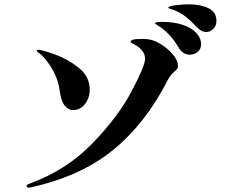

<svg xmlns="http://www.w3.org/2000/svg" viewBox="-20 -869 1040 888"><path d="M890 -744Q859 -776 839.5 -791.5Q820 -807 793 -819Q784 -823 771 -827Q758 -831 758 -833Q758 -841 793 -845Q828 -849 853 -849Q908 -849 944.5 -831Q981 -813 981 -772Q981 -750 966.5 -735.5Q952 -721 934 -721Q911 -721 890 -744ZM808 -646Q788 -680 768 -702.5Q748 -725 720 -745Q711 -751 704 -755Q697 -759 697 -761Q697 -768 730 -768Q783 -768 824 -754.5Q865 -741 887.5 -717Q910 -693 910 -665Q910 -641 893.5 -628.5Q877 -616 858 -616Q843 -616 829.5 -624Q816 -632 808 -646ZM103 -8Q103 -15 115 -19Q286 -81 406 -204.5Q526 -328 588.5 -446.5Q651 -565 651 -597Q651 -617 638.5 -633.5Q626 -650 604 -662Q601 -664 594.5 -667Q588 -670 586 -672Q584 -674 584 -676Q584 -682 595.5 -685.5Q607 -689 640 -689Q678 -689 705 -675Q747 -654 775 -622.5Q803 -591 803 -565Q803 -556 800 -551.5Q797 -547 789 -540Q769 -524 756 -499Q653 -297 502 -174.5Q351 -52 120 -2L112 -1Q103 -1 103 -8ZM256 -450Q246 -529 186 -600Q175 -613 162.5 -622Q150 -631 150 -634Q150 -639 157 -639Q172 -639 232 -618Q292 -597 343.5 -556Q395 -515 395 -455Q395 -417 373.5 -388.5Q352 -360 319 -360Q295 -360 278.5 -381.5Q262 -403 256 -450Z"/></svg>

Font: Shippori Mincho ExtraBold
Style: Regular
Weight: 800
Designer: FONTDASU
Foundry: FONTDASU / Google Inc. / but / Adobe
Version: Version 3.110; ttfautohint (v1.8.3)